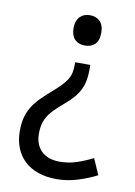

<svg xmlns="http://www.w3.org/2000/svg" viewBox="-84 -601 594 847"><g transform="rotate(10 213.0 -177.0)"><path d="M289.1 -330.1V-312Q289.1 -283.7 285.2 -261.5Q281.2 -239.3 271.7 -219.5Q262.2 -199.7 246.3 -181.2Q230.5 -162.6 206.1 -142.1Q182.6 -122.1 166 -105.7Q149.4 -89.4 138.9 -72.5Q128.4 -55.7 123.3 -36.4Q118.2 -17.1 118.2 8.8Q118.2 32.2 125.5 51.5Q132.8 70.8 146.7 84.7Q160.6 98.6 181.4 106.2Q202.1 113.8 229 113.8Q270 113.8 306.6 101.3Q343.3 88.9 377 71.8L408.2 143.1Q368.2 163.6 322.3 177.7Q276.4 191.9 229 191.9Q183.6 191.9 147.2 179.4Q110.8 167 85.7 143.6Q60.5 120.1 46.9 86.4Q33.2 52.7 33.2 9.8Q33.2 -23.4 39.8 -48.8Q46.4 -74.2 59.3 -96.2Q72.3 -118.2 92 -138.7Q111.8 -159.2 138.2 -182.1Q163.6 -204.1 179.7 -220.5Q195.8 -236.8 205.1 -252Q214.4 -267.1 217.8 -283.4Q221.2 -299.8 221.2 -320.8V-330.1ZM312 -478Q312 -459.5 307.4 -446.5Q302.7 -433.6 294.2 -425.5Q285.6 -417.5 274.4 -413.8Q263.2 -410.2 250 -410.2Q237.3 -410.2 226.1 -413.8Q214.8 -417.5 206.3 -425.5Q197.8 -433.6 192.9 -446.5Q188 -459.5 188 -478Q188 -496.1 192.9 -508.8Q197.8 -521.5 206.3 -529.8Q214.8 -538.1 226.1 -542Q237.3 -545.9 250 -545.9Q263.2 -545.9 274.4 -542Q285.6 -538.1 294.2 -529.8Q302.7 -521.5 307.4 -508.8Q312 -496.1 312 -478Z"/></g></svg>

Font: WenQuanYi Micro Hei
Style: Regular
Weight: 400
Foundry: Ascender Corporation
Version: Version 0.2.0-beta